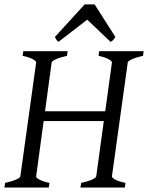

<svg xmlns="http://www.w3.org/2000/svg" viewBox="-20 -846 668 866"><path d="M282.2 -594.2Q251.5 -587.4 232.9 -579.1Q214.4 -570.8 212.9 -564L183.1 -344.2H454.6L484.9 -564Q485.8 -569.8 470.7 -578.6Q455.6 -587.4 424.8 -594.2L426.8 -615.2H627.9L625 -594.2Q594.2 -587.4 575.7 -579.1Q557.1 -570.8 556.2 -564L484.9 -50.8Q483.9 -44.9 499 -36.4Q514.2 -27.8 545.9 -21L543 0H342.8L346.2 -21Q377 -27.8 395 -35.9Q413.1 -43.9 414.1 -50.8L448.2 -299.8H176.8L143.1 -50.8Q141.6 -44.9 157 -36.4Q172.4 -27.8 203.1 -21L200.2 0H0L2.9 -21Q33.7 -27.8 52.2 -35.9Q70.8 -43.9 71.8 -50.8L143.1 -564Q144 -569.8 128.9 -578.6Q113.8 -587.4 82 -594.2L85 -615.2H285.2ZM500.5 -679.2Q493.7 -669.4 490 -665Q486.3 -660.6 478.5 -657.2L373.5 -757.3L243.7 -657.2Q239.3 -660.2 235.8 -664.8Q232.4 -669.4 227.5 -679.2L361.8 -826.2H406.7L500.5 -679.2Z"/></svg>

Font: Gentium
Style: Italic
Weight: 400
Italic angle: -7°
Designer: J. Victor Gaultney
Version: Version 1.02; 2005; OFL release